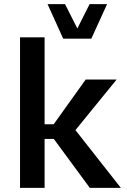

<svg xmlns="http://www.w3.org/2000/svg" viewBox="-20 -907 612 927"><path d="M285.2 -720.2H420.9L497.1 -887.2H412.6L353.5 -769.5L293.9 -887.2H209.5ZM239.3 -307.1H195.3V-726.6H76.7V0H195.3V-236.3H239.7L413.6 0H563.5L344.2 -278.8L543 -522.9H393.6Z"/></svg>

Font: Estedad SemiBold
Style: Regular
Weight: 600
Designer: Amin Abedi
Version: Version 7.3